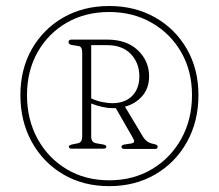

<svg xmlns="http://www.w3.org/2000/svg" viewBox="-20 -765 730 640"><path d="M344 -144.5Q257.5 -144.5 190.8 -183.8Q124 -223 86 -291.8Q48 -360.5 48 -448Q48 -534.5 86.2 -601.5Q124.5 -668.5 191.2 -706.8Q258 -745 344 -745Q430 -745 497.2 -706.8Q564.5 -668.5 603 -601.5Q641.5 -534.5 641.5 -448Q641.5 -360.5 603.2 -291.8Q565 -223 497.8 -183.8Q430.5 -144.5 344 -144.5ZM344 -164Q424 -164 486.2 -201Q548.5 -238 584.2 -302.2Q620 -366.5 620 -448Q620 -528.5 584 -591Q548 -653.5 485.5 -689.2Q423 -725 344 -725Q264.5 -725 202.8 -689.5Q141 -654 105.5 -591.5Q70 -529 70 -448Q70 -366.5 105.2 -302.2Q140.5 -238 202.2 -201Q264 -164 344 -164ZM477 -510.5Q477 -471.5 454.5 -445.2Q432 -419 396.5 -409.5L456.5 -309.5Q468.5 -289.5 490.5 -285.5Q500 -283.5 502.8 -281.5Q505.5 -279.5 505.5 -275.5Q505.5 -268.5 496.5 -268.5H394.5Q385 -268.5 385 -275.5Q385 -282 396 -283.5L416 -286.5Q426 -288 427 -292.5Q428 -297 422 -307L366 -404.5Q361 -404.5 356 -404.5Q339 -404.5 320.2 -408.8Q301.5 -413 284 -420V-309.5Q284 -290.5 300.5 -287.5L323 -283.5Q334.5 -281.5 334.5 -276Q334.5 -269.5 325 -269.5H219Q209.5 -269.5 209.5 -276Q209.5 -281 220.5 -283.5L240 -287.5Q254 -290.5 254 -309.5V-590Q254 -609.5 242 -611.5L219.5 -615Q208.5 -617 208.5 -625Q208.5 -633 218.5 -633H337Q402.5 -633 439.8 -597.2Q477 -561.5 477 -510.5ZM284 -614.5V-437Q303.5 -428 322.8 -424.5Q342 -421 353.5 -421Q396.5 -421 420.5 -445.2Q444.5 -469.5 444.5 -510.5Q444.5 -555 416.2 -584.8Q388 -614.5 337 -614.5Z"/></svg>

Font: Fraunces 72pt Soft Thin
Style: Regular
Weight: 100
Version: Version 1.000;[b76b70a41]